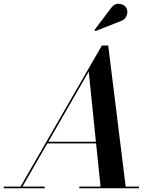

<svg xmlns="http://www.w3.org/2000/svg" viewBox="-66 -1009 834 1029"><path d="M581.5 -896 445.5 -842.5 440.5 -848.5 530 -967Q549 -992 574.2 -988.5Q599.5 -985 610 -968.5Q621.5 -950 613.2 -926.8Q605 -903.5 581.5 -896ZM-46 -9H44L480 -765H514L607.5 -9H679V0H359V-9H473L449 -240.5H187.5L54.5 -9H174V0H-46ZM409.5 -625.5 193 -249.5H448Z"/></svg>

Font: Bodoni* 24pt Medium
Style: Italic
Weight: 500
Italic angle: -13°
Version: Version 2.3